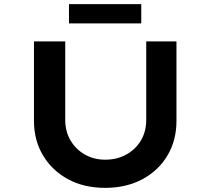

<svg xmlns="http://www.w3.org/2000/svg" viewBox="-20 -901 1016 927"><path d="M488 6Q385 6 308 -36Q231 -78 187.5 -151Q144 -224 144 -317V-701H295V-322Q295 -266 320.5 -223Q346 -180 389.5 -155Q433 -130 488 -130Q545 -130 590 -155Q635 -180 660.5 -223Q686 -266 686 -322V-701H832V-317Q832 -224 789 -151Q746 -78 668 -36Q590 6 488 6ZM313 -788V-881H662V-788Z"/></svg>

Font: Lexend Peta SemiBold
Style: Regular
Weight: 600
Designer: Bonnie Shaver-Troup, Thomas Jockin
Foundry: Lexend
Version: Version 1.007